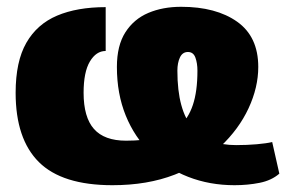

<svg xmlns="http://www.w3.org/2000/svg" viewBox="-20 -536 842 565"><path d="M291 -386Q263 -386 244.5 -355Q226 -324 226 -263Q226 -191 256.5 -156.5Q287 -122 351 -122Q403 -122 442 -131.5Q481 -141 507.5 -164Q534 -187 547.5 -227Q561 -267 561 -328Q561 -350 555 -366.5Q549 -383 533 -383Q517 -383 509.5 -367Q502 -351 502 -328Q502 -269 513.5 -227Q525 -185 547.5 -159Q570 -133 602 -121Q634 -109 675 -109Q707 -109 735.5 -111.5Q764 -114 781 -118L802 -25Q779 -5 744 2Q709 9 670 9Q597 9 534 -15.5Q471 -40 423.5 -86Q376 -132 350 -196Q324 -260 324 -339Q324 -402 349 -441Q374 -480 416.5 -498Q459 -516 513 -516Q616 -516 678 -472Q740 -428 740 -339Q740 -279 711.5 -217.5Q683 -156 628.5 -104.5Q574 -53 494 -22Q414 9 311 9Q163 9 94.5 -59Q26 -127 26 -263Q26 -355 57.5 -410Q89 -465 148 -490Q207 -515 291 -515Z"/></svg>

Font: Exo 2 Black
Style: Regular
Weight: 900
Designer: Natanael Gama
Foundry: Natanael Gama
Version: Version 2.010